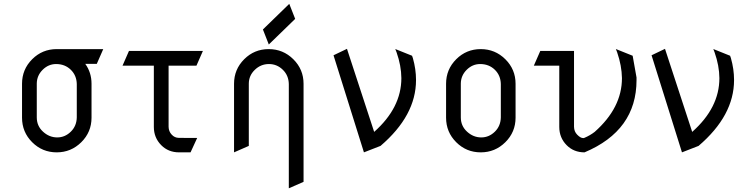

<svg xmlns="http://www.w3.org/2000/svg" viewBox="-20 -807 3971 1017"><path d="M96.7 -363.3Q96.7 -439.5 150.4 -493.2Q204.1 -546.9 280.3 -546.9H526.9L492.7 -468.8H431.6Q464.8 -422.9 464.8 -363.3V-183.6Q464.8 -107.4 410.6 -53.7Q356.4 0 280.3 0Q204.1 0 150.4 -53.7Q96.7 -107.4 96.7 -183.6ZM174.8 -185.1Q174.8 -140.1 207.5 -109.9Q240.7 -79.1 283.2 -79.1Q324.2 -79.1 355.5 -109.9Q385.7 -139.6 386.7 -185.1V-361.8Q385.7 -407.2 355.5 -437Q324.2 -467.8 277.3 -467.8Q236.3 -467.8 205.6 -437Q175.3 -406.7 174.8 -364.7V-361.8Z M1054.7 -537.1 1020.5 -459H873V-135.3Q873.5 -110.8 889.6 -93.8Q904.8 -77.1 927.5 -76.7Q950.2 -76.2 1024.4 -76.2L989.3 0H928.7Q871.6 0 834 -38.1Q794.9 -77.6 794.9 -134.8V-135.3V-459H628.9L663.1 -537.1Z M1372.6 -650.9 1512.2 -786.6 1543.5 -707 1403.8 -571.3ZM1404.8 -467.8Q1360.8 -467.8 1329.1 -436.5Q1297.9 -406.2 1297.9 -363.3Q1297.9 -362.3 1297.9 -361.8V-34.2L1219.7 0V-363.3Q1219.7 -439.5 1273.4 -493.2Q1327.1 -546.9 1403.3 -546.9Q1479.5 -546.9 1533.7 -493.2Q1587.9 -439.5 1587.9 -363.3V156.2L1509.8 190.4V-361.8Q1508.8 -407.2 1478.5 -437Q1447.3 -467.8 1404.8 -467.8Z M2167 -499Q2183.6 -440.4 2183.6 -383.8Q2183.6 -383.8 2183.6 -382.8Q2183.6 -194.8 1995.6 -34.2L1907.7 0L1746.6 -514.2L1817.9 -548.3L1961.9 -108.4Q2106 -236.3 2106 -393.1Q2105.5 -459 2080.6 -529.8L2073.7 -547.4L2162.6 -511.7Z M2420.9 -185.1Q2420.9 -140.1 2453.6 -109.9Q2486.8 -79.1 2529.3 -79.1Q2570.3 -79.1 2601.6 -109.9Q2631.8 -139.6 2632.8 -185.1V-361.8Q2631.8 -407.2 2601.6 -437Q2570.3 -467.8 2523.4 -467.8Q2482.4 -467.8 2451.7 -437Q2421.4 -406.7 2420.9 -364.7V-361.8ZM2342.8 -363.3Q2342.8 -439.5 2396.5 -493.2Q2450.2 -546.9 2526.4 -546.9Q2602.5 -546.9 2656.7 -493.2Q2710.9 -439.5 2710.9 -363.3V-183.6Q2710.9 -107.4 2656.7 -53.7Q2602.5 0 2526.4 0Q2450.2 0 2396.5 -53.7Q2342.8 -107.4 2342.8 -183.6Z M3129.9 -108.4Q3274.4 -236.3 3274.4 -393.1Q3273.4 -459 3249 -529.8L3242.2 -547.4L3331.1 -511.7L3351.6 -396.5V-383.8V-382.8Q3351.6 -115.7 3076.2 0Q3019 0 2981.4 -38.1Q2942.4 -77.6 2942.4 -134.8V-135.3V-459H2807.6L2841.8 -537.1H3020.5V-135.3Q3021 -110.4 3037.1 -93.8Q3054.7 -75.7 3068.4 -75.7Q3071.8 -75.2 3075.2 -76.7Q3106 -89.8 3129.9 -108.4Z M3851.6 -499Q3868.2 -440.4 3868.2 -383.8Q3868.2 -383.8 3868.2 -382.8Q3868.2 -194.8 3680.2 -34.2L3592.3 0L3431.2 -514.2L3502.4 -548.3L3646.5 -108.4Q3790.5 -236.3 3790.5 -393.1Q3790 -459 3765.1 -529.8L3758.3 -547.4L3847.2 -511.7Z"/></svg>

Font: NovaMono
Style: Regular
Weight: 400
Monospace: yes
Version: Version 1.2